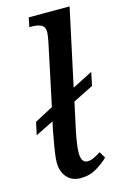

<svg xmlns="http://www.w3.org/2000/svg" viewBox="-119 -813 558 876"><g transform="rotate(-15 160.5 -375.0)"><path d="M151 10Q108 10 85 -17.5Q62 -45 62 -85Q62 -113 69.5 -156Q77 -199 84 -237L92 -274L91 -273L6 -231L19 -291L104 -336L106 -337L167 -625Q170 -640 172 -653.5Q174 -667 174 -673Q174 -699 157 -707.5Q140 -716 115 -716H101L110 -760H303L225 -397L321 -446L308 -383L212 -335L186 -214Q181 -193 175.5 -159Q170 -125 170 -104Q170 -56 200 -56Q215 -56 230.5 -63.5Q246 -71 263 -82L281 -52Q260 -31 226.5 -10.5Q193 10 151 10Z"/></g></svg>

Font: Noto Serif SemiCondensed Medium
Style: Italic
Weight: 500
Width: 4
Italic angle: -12°
Designer: Monotype Design Team
Foundry: Monotype Imaging Inc.
Version: Version 2.013